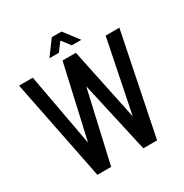

<svg xmlns="http://www.w3.org/2000/svg" viewBox="-194 -1016 1119 1168"><g transform="rotate(-30 365.0 -432.0)"><path d="M476.9 0 318.4 -708.3H412L548.9 -54.9L477.9 0ZM154.3 0 13 -707.3V-708.3H109.3L229 -54.9L158.1 0ZM158.1 0 318.4 -708.3H412L250.9 0ZM477.9 0 621.1 -708.3H717.4V-707.3L573.5 0ZM413.2 -760 341.3 -854.7 401.2 -863.9 479.7 -761V-760ZM256.7 -760V-761L332.7 -863.9H400.5L322.4 -760Z"/></g></svg>

Font: Foldit Thin
Style: Regular
Weight: 100
Designer: Sophia Tai
Foundry: Sophia Tai
Version: Version 1.003